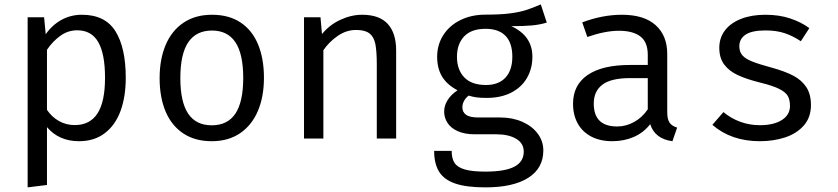

<svg xmlns="http://www.w3.org/2000/svg" viewBox="-20 -617 3732 855"><path d="M540 -270.3Q540 -186.7 516.9 -123.3Q493.8 -60 446.9 -24.1Q400 11.8 331.8 11.8Q242.6 11.8 189.2 -50.8V206.7L103.1 217.4V-540H176.4L183.6 -464.6Q213.3 -506.7 254.6 -529Q295.9 -551.3 344.6 -551.3Q448.2 -551.3 494.1 -477.9Q540 -404.6 540 -270.3ZM189.2 -395.4V-127.7Q210.8 -95.9 242.8 -77.9Q274.9 -60 312.8 -60Q380.5 -60 414.1 -111.8Q447.7 -163.6 447.7 -270.8Q447.7 -377.4 417.4 -429.7Q387.2 -482.1 324.1 -482.1Q282.6 -482.1 248.5 -457.4Q214.4 -432.8 189.2 -395.4Z M1155.4 -270.3Q1155.4 -186.7 1128.5 -123.1Q1101.5 -59.5 1049.2 -23.8Q996.9 11.8 923.1 11.8Q848.2 11.8 796.2 -22.8Q744.1 -57.4 717.4 -120.5Q690.8 -183.6 690.8 -269.2Q690.8 -353.3 717.7 -416.9Q744.6 -480.5 797.2 -515.9Q849.7 -551.3 924.1 -551.3Q999 -551.3 1050.8 -517.2Q1102.6 -483.1 1129 -419.7Q1155.4 -356.4 1155.4 -270.3ZM783.1 -269.2Q783.1 -163.1 817.9 -111Q852.8 -59 923.1 -59Q993.3 -59 1028.2 -111Q1063.1 -163.1 1063.1 -270.3Q1063.1 -376.9 1028.2 -429Q993.3 -481 924.1 -481Q853.8 -481 818.5 -429Q783.1 -376.9 783.1 -269.2Z M1333.8 0V-540H1407.2L1413.8 -465.1Q1446.2 -505.6 1495.1 -528.5Q1544.1 -551.3 1592.3 -551.3Q1669.7 -551.3 1706.9 -510.3Q1744.1 -469.2 1744.1 -392.3V0H1657.9V-328.7Q1657.9 -389.2 1651.5 -421Q1645.1 -452.8 1625.4 -468.2Q1605.6 -483.6 1565.6 -483.6Q1522.1 -483.6 1483.3 -456.7Q1444.6 -429.7 1420 -393.3V0Z M2414.9 -516.4Q2383.1 -506.7 2346.9 -503.6Q2310.8 -500.5 2256.9 -500.5Q2350.8 -457.4 2350.8 -364.6Q2350.8 -311.3 2326.4 -269.5Q2302.1 -227.7 2256.2 -204.4Q2210.3 -181 2147.7 -181Q2121 -181 2102.8 -183.3Q2084.6 -185.6 2067.2 -191.3Q2054.9 -182.6 2046.9 -168.5Q2039 -154.4 2039 -139Q2039 -117.9 2055.4 -105.9Q2071.8 -93.8 2111.3 -93.8H2208.7Q2262.1 -93.8 2305.9 -74.6Q2349.7 -55.4 2374.6 -21.8Q2399.5 11.8 2399.5 52.8Q2399.5 132.3 2332.3 174.9Q2265.1 217.4 2141.5 217.4Q2056.4 217.4 2006.4 200Q1956.4 182.6 1934.9 146.9Q1913.3 111.3 1913.3 54.9H1991.3Q1991.3 88.2 2003.8 107.9Q2016.4 127.7 2049 137.4Q2081.5 147.2 2141 147.2Q2229.2 147.2 2270.8 125.1Q2312.3 103.1 2312.3 58.5Q2312.3 21 2278.5 1Q2244.6 -19 2190.3 -19H2093.8Q2049.2 -19 2018.5 -32.8Q1987.7 -46.7 1972.8 -69.7Q1957.9 -92.8 1957.9 -120.5Q1957.9 -146.7 1973.3 -171.3Q1988.7 -195.9 2017.4 -214.9Q1970.8 -239.5 1948.7 -275.9Q1926.7 -312.3 1926.7 -364.1Q1926.7 -417.9 1954.1 -460.8Q1981.5 -503.6 2030.5 -527.7Q2079.5 -551.8 2142.1 -551.8Q2207.2 -551.8 2249.7 -557.2Q2292.3 -562.6 2321.3 -571.8Q2350.3 -581 2388.2 -597.4ZM2014.9 -364.1Q2014.9 -306.7 2047.4 -272.6Q2080 -238.5 2144.1 -238.5Q2200.5 -238.5 2231 -271.5Q2261.5 -304.6 2261.5 -364.6Q2261.5 -425.6 2231.3 -457.2Q2201 -488.7 2142.1 -488.7Q2079 -488.7 2046.9 -454.9Q2014.9 -421 2014.9 -364.1Z M2951.3 -117.9Q2951.3 -86.2 2961.5 -71Q2971.8 -55.9 2995.4 -48.7L2974.4 11.8Q2896.4 1.5 2875.4 -64.1Q2846.7 -26.7 2802.8 -7.4Q2759 11.8 2706.2 11.8Q2652.8 11.8 2613.3 -8.7Q2573.8 -29.2 2552.8 -66.9Q2531.8 -104.6 2531.8 -154.9Q2531.8 -238.5 2596.9 -283.1Q2662.1 -327.7 2785.1 -327.7H2864.6V-372.8Q2864.6 -429.2 2831.8 -454.6Q2799 -480 2735.9 -480Q2674.9 -480 2595.4 -452.3L2572.8 -517.4Q2663.1 -551.3 2749.2 -551.3Q2848.2 -551.3 2899.7 -504.9Q2951.3 -458.5 2951.3 -376.9ZM2864.6 -130.3V-269.2H2786.7Q2701 -269.2 2662.6 -240Q2624.1 -210.8 2624.1 -155.9Q2624.1 -53.8 2728.2 -53.8Q2768.2 -53.8 2804.4 -74.1Q2840.5 -94.4 2864.6 -130.3Z M3497.9 -145.1Q3497.9 -171.8 3488.5 -189Q3479 -206.2 3451 -220.5Q3423.1 -234.9 3367.2 -248.7Q3305.1 -264.1 3265.9 -282.3Q3226.7 -300.5 3204.9 -329.7Q3183.1 -359 3183.1 -404.1Q3183.1 -448.7 3208.7 -482.1Q3234.4 -515.4 3280.8 -533.3Q3327.2 -551.3 3388.2 -551.3Q3449.2 -551.3 3498.2 -535.1Q3547.2 -519 3584.1 -491.8L3546.2 -433.3Q3512.3 -456.4 3475.1 -469Q3437.9 -481.5 3389.2 -481.5Q3328.2 -481.5 3300.3 -462.8Q3272.3 -444.1 3272.3 -410.8Q3272.3 -386.7 3285.4 -371.3Q3298.5 -355.9 3327.9 -343.8Q3357.4 -331.8 3415.9 -315.9Q3474.4 -300 3511.8 -280.5Q3549.2 -261 3570.3 -229.5Q3591.3 -197.9 3591.3 -149.2Q3591.3 -94.4 3559.5 -58.2Q3527.7 -22.1 3476.2 -5.1Q3424.6 11.8 3363.6 11.8Q3236.4 11.8 3152.3 -61L3201.5 -117.9Q3234.4 -90.3 3275.9 -74.9Q3317.4 -59.5 3363.6 -59.5Q3425.6 -59.5 3461.8 -82.6Q3497.9 -105.6 3497.9 -145.1Z"/></svg>

Font: Fira Code Fixed
Style: Regular
Weight: 400
Monospace: yes
Designer: Carrois Corporate, Edenspiekermann AG, Nikita Prokopov
Foundry: Carrois Corporate, Edenspiekermann AG, Nikita Prokopov
Version: Version 5.002